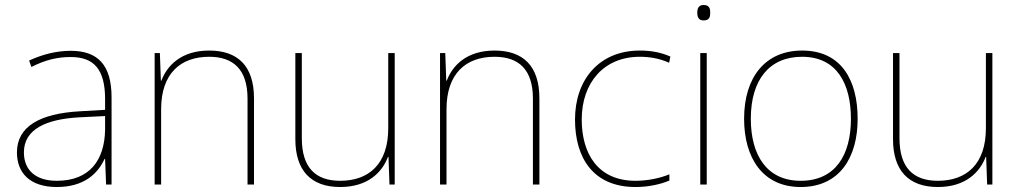

<svg xmlns="http://www.w3.org/2000/svg" viewBox="-20 -741 4097 771"><path d="M264 -537C205 -537 150 -522 97 -498L106 -472C163 -501 211 -512 264 -512C357 -512 402 -463 402 -343V-300L299 -294C142 -285 48 -234 48 -129C48 -45 102 10 208 10C316 10 372 -42 400 -103H402L406 0H428V-350C428 -480 373 -537 264 -537ZM301 -270 402 -275V-220C400 -99 341 -15 208 -15C123 -15 76 -58 76 -129C76 -222 165 -263 301 -270Z M820 -538C708 -538 651 -478 628 -417H626L622 -528H601V0H627V-302C627 -446 705 -513 820 -513C917 -513 974 -462 974 -345V0H1000V-346C1000 -477 934 -538 820 -538Z M1565 -528H1539V-226C1539 -82 1461 -15 1346 -15C1247 -15 1192 -68 1192 -186V-528H1166V-182C1166 -57 1228 10 1346 10C1458 10 1515 -50 1538 -111H1540L1544 0H1565Z M1966 -538C1854 -538 1797 -478 1774 -417H1772L1768 -528H1747V0H1773V-302C1773 -446 1851 -513 1966 -513C2063 -513 2120 -462 2120 -345V0H2146V-346C2146 -477 2080 -538 1966 -538Z M2532 10C2587 10 2635 -2 2668 -16V-41C2629 -25 2580 -15 2532 -15C2380 -15 2316 -125 2316 -261C2316 -409 2405 -513 2549 -513C2587 -513 2627 -507 2667 -489L2672 -514C2635 -530 2597 -538 2549 -538C2387 -538 2289 -422 2289 -261C2289 -106 2363 10 2532 10Z M2805 -721C2785 -721 2780 -706 2780 -690C2780 -673 2785 -659 2805 -659C2829 -659 2832 -673 2832 -690C2832 -706 2829 -721 2805 -721ZM2818 -528H2792V0H2818Z M3424 -264C3424 -417 3360 -538 3201 -538C3054 -538 2968 -432 2968 -264C2968 -107 3043 10 3195 10C3352 10 3424 -109 3424 -264ZM2995 -264C2995 -420 3069 -513 3201 -513C3342 -513 3397 -402 3397 -264C3397 -119 3335 -15 3195 -15C3060 -15 2995 -117 2995 -264Z M3965 -528H3939V-226C3939 -82 3861 -15 3746 -15C3647 -15 3592 -68 3592 -186V-528H3566V-182C3566 -57 3628 10 3746 10C3858 10 3915 -50 3938 -111H3940L3944 0H3965Z"/></svg>

Font: Noto Sans Telugu Thin
Style: Regular
Weight: 100
Designer: Jelle Bosma - Monotype Design Team
Foundry: Monotype Imaging Inc.
Version: Version 2.005